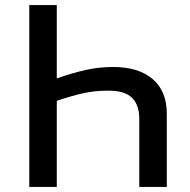

<svg xmlns="http://www.w3.org/2000/svg" viewBox="-20 -734 747 754"><path d="M95 -714H203V-426Q262 -447 315.5 -459Q369 -471 424 -471Q524 -471 579.5 -423.5Q635 -376 635 -288V0H527V-266Q527 -322 498.5 -350Q470 -378 405 -378Q351 -378 305 -367.5Q259 -357 203 -338V0H95Z"/></svg>

Font: Noto Sans Medium
Style: Regular
Weight: 500
Designer: Monotype Design Team
Foundry: Monotype Imaging Inc.
Version: Version 2.007